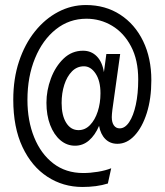

<svg xmlns="http://www.w3.org/2000/svg" viewBox="-20 -732 656 764"><path d="M308.2 12Q230.9 12 168.4 -28.8Q106 -69.5 69.4 -147.1Q32.8 -224.8 32.8 -335.5Q32.8 -418.8 55.7 -487.7Q78.6 -556.6 118.9 -606.8Q159.1 -657 211.3 -684.5Q263.5 -712 321.8 -712Q399.2 -712 458 -673.9Q516.8 -635.9 549.5 -568.4Q582.2 -501 582.2 -412.8Q582.2 -339.2 564.1 -282.2Q546 -225.2 515.4 -192.5Q484.9 -159.8 447.2 -159.8Q418 -159.8 399.1 -178.8Q380.1 -197.9 374.2 -231.2Q358.4 -194 334.1 -173.1Q309.9 -152.2 278.5 -152.2Q245.9 -152.2 220.2 -174.1Q194.5 -196 179.6 -234.7Q164.8 -273.4 164.8 -323.2Q164.8 -372.1 182.6 -419.8Q200.4 -467.5 233.1 -498.9Q265.8 -530.2 310.5 -530.2Q343.1 -530.2 365.1 -507.9Q387.1 -485.6 393.5 -444.8L403.2 -517.2H458.2L427.2 -295.5Q426 -286.4 425.4 -278.3Q424.8 -270.2 424.8 -265.8Q424.8 -244.8 433.2 -233Q441.6 -221.2 456.2 -221.2Q477.4 -221.2 494.1 -246.2Q510.8 -271.1 520.4 -315.1Q530 -359 530 -415.8Q530 -493.5 501.4 -547.5Q472.9 -601.5 426 -629.5Q379.1 -657.5 324 -657.5Q255.5 -657.5 202.5 -615.4Q149.5 -573.4 119.4 -500.2Q89.2 -427.1 89.2 -334.5Q89.2 -251.8 115.9 -185.8Q142.5 -119.9 192.1 -81.7Q241.8 -43.5 311.2 -43.5Q339.2 -43.5 369.6 -48.5Q399.9 -53.5 422.5 -62.5L409.2 -1.8Q387.5 5.1 361.5 8.6Q335.5 12 308.2 12ZM292.5 -214.2Q318.8 -214.2 338.4 -234.6Q358.1 -255 368.9 -288.3Q379.8 -321.6 379.8 -360.8Q379.8 -409.9 360.5 -439.1Q341.2 -468.2 314.2 -468.2Q286.4 -468.2 266.5 -448.1Q246.6 -428 235.9 -394.8Q225.2 -361.6 225.2 -322.2Q225.2 -272.6 243.4 -243.4Q261.6 -214.2 292.5 -214.2Z"/></svg>

Font: Overpass Mono Light
Style: Regular
Weight: 300
Monospace: yes
Designer: Delve Withrington, Dave Bailey
Foundry: Delve Fonts LLC
Version: Version 4.000